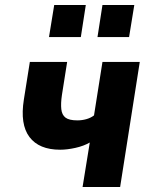

<svg xmlns="http://www.w3.org/2000/svg" viewBox="-20 -752 612 772"><path d="M312 0 341 -179Q317 -165 283.5 -157.5Q250 -150 222 -150Q137 -150 98.5 -201Q60 -252 76 -352L100 -503H250L229 -370Q224 -336 226.5 -313Q229 -290 243.5 -279Q258 -268 291 -268Q310 -268 327.5 -273Q345 -278 358 -288L392 -503H542L463 0ZM372 -603 392 -732H520L499 -603ZM177 -603 198 -732H325L305 -603Z"/></svg>

Font: Nunito Sans 7pt Condensed ExtraBold
Style: Italic
Weight: 800
Width: 3
Italic angle: -9°
Designer: Vernon Adams
Foundry: Vernon Adams
Version: Version 3.101;gftools[0.9.27]